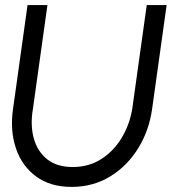

<svg xmlns="http://www.w3.org/2000/svg" viewBox="-20 -720 706 753"><path d="M261 13Q177 13 121.5 -28Q66 -69 42.5 -138.2Q19 -207.5 31 -292L88 -700H166L109 -292Q98.5 -230 112.2 -178.5Q126 -127 164.2 -96Q202.5 -65 265 -65Q328.5 -65 377.2 -96.2Q426 -127.5 457 -179Q488 -230.5 498.5 -292L555.5 -700H633.5L576.5 -292Q564.5 -207.5 521.8 -138.2Q479 -69 412 -28Q345 13 261 13Z"/></svg>

Font: Urbanist
Style: Italic
Weight: 400
Italic angle: -8°
Designer: Corey Hu
Foundry: Corey Hu
Version: Version 1.330; ttfautohint (v1.8.4.7-5d5b)